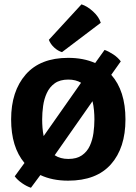

<svg xmlns="http://www.w3.org/2000/svg" viewBox="-20 -838 644 906"><path d="M32.5 -274.5Q32.5 -407.5 101.2 -486.2Q170 -565 301.5 -565Q374 -565 429 -540.5L473.5 -602.5Q494 -595 515 -581Q536 -567 550 -548.5L505 -485Q572 -409.5 572 -274.5Q572 -140 503.5 -62.8Q435 14.5 301.5 14.5Q226.5 14.5 170.5 -12L126 48Q105 41 83.5 26Q62 11 49.5 -6L95.5 -69Q32.5 -144 32.5 -274.5ZM179 -274.5Q179 -255.5 180.5 -235.5Q182 -215.5 186 -196L362.5 -447.5Q337.5 -462.5 302.5 -462.5Q263 -462.5 238.5 -445Q214 -427.5 201 -399.2Q188 -371 183.5 -338.2Q179 -305.5 179 -274.5ZM425.5 -274.5Q425.5 -295 423.5 -317.2Q421.5 -339.5 416.5 -360.5L238 -105.5Q264.5 -88 302.5 -88Q342 -88 366.5 -105Q391 -122 403.8 -149.8Q416.5 -177.5 421 -210.2Q425.5 -243 425.5 -274.5ZM364.5 -817.5Q391.5 -809 419 -784Q446.5 -759 455.5 -730.5L272.5 -592Q253.5 -597.5 236 -613.5Q218.5 -629.5 210.5 -650Z"/></svg>

Font: Signika Negative SC
Style: Bold
Weight: 700
Designer: Anna Giedryś
Foundry: Anna Giedryś
Version: Version 2.000; ttfautohint (v1.8.3) -l 8 -r 50 -G 200 -x 9 -